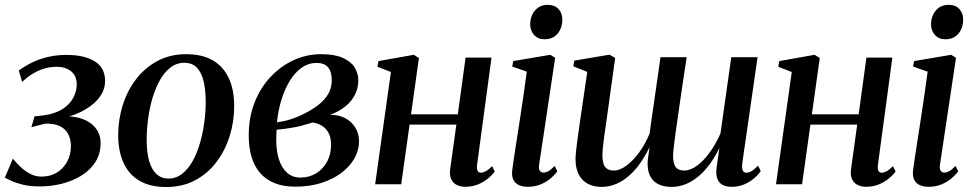

<svg xmlns="http://www.w3.org/2000/svg" viewBox="-30 -760 4008 792"><path d="M133.5 9Q93 9 63.2 1.5Q33.5 -6 15 -14.8Q-3.5 -23.5 -10 -27L23 -105.5Q37.5 -88 55.5 -70.8Q73.5 -53.5 95.2 -42.5Q117 -31.5 141.5 -31.5Q177 -31.5 204.2 -48Q231.5 -64.5 247 -93.2Q262.5 -122 262.5 -157.5Q262.5 -184 252.2 -205.2Q242 -226.5 218.8 -238.8Q195.5 -251 156.5 -250L99.5 -235.5L112.5 -280L148.5 -284Q195.5 -290 226 -309Q256.5 -328 271.5 -355.2Q286.5 -382.5 286.5 -412Q286.5 -447.5 263.2 -466Q240 -484.5 204 -484.5Q178.5 -484.5 154.5 -477.8Q130.5 -471 107.2 -457.2Q84 -443.5 61.5 -422L47.5 -469Q74.5 -489 105.2 -503.5Q136 -518 171 -525.8Q206 -533.5 244 -533.5Q318 -533.5 360.8 -507Q403.5 -480.5 403.5 -426Q403.5 -393.5 386 -366.8Q368.5 -340 339.2 -319.5Q310 -299 274.2 -286Q238.5 -273 202.5 -267.5L204.5 -277.5Q262.5 -284.5 302.8 -271.8Q343 -259 364 -232.2Q385 -205.5 385 -170.5Q385 -126 364 -92.5Q343 -59 307.2 -36.5Q271.5 -14 226.5 -2.5Q181.5 9 133.5 9Z M738 -536.5Q804 -536.5 847.8 -511Q891.5 -485.5 913.8 -437.8Q936 -390 936 -322.5Q936 -258 917.2 -198.2Q898.5 -138.5 862.5 -91Q826.5 -43.5 774.2 -16Q722 11.5 655.5 11.5Q590 11.5 546 -14Q502 -39.5 480 -87.2Q458 -135 457.5 -201Q457.5 -266.5 476.5 -326.8Q495.5 -387 532 -434.2Q568.5 -481.5 620.5 -509Q672.5 -536.5 738 -536.5ZM730 -501Q698 -501 672.8 -481.2Q647.5 -461.5 629 -428.2Q610.5 -395 598.5 -353.8Q586.5 -312.5 580.8 -268.5Q575 -224.5 575 -184Q575 -131 585.5 -95.2Q596 -59.5 616 -41.5Q636 -23.5 665 -23.5Q696.5 -23.5 721.5 -43.2Q746.5 -63 765 -96.2Q783.5 -129.5 795.2 -170.8Q807 -212 812.8 -255.5Q818.5 -299 818.5 -339.5Q818.5 -388 810 -424.2Q801.5 -460.5 782.2 -480.8Q763 -501 730 -501Z M1188 10Q1139.5 10 1103.5 -4.2Q1067.5 -18.5 1043.5 -45.8Q1019.5 -73 1007.8 -112.2Q996 -151.5 996 -201Q996 -276.5 1020.5 -338Q1045 -399.5 1087.2 -444Q1129.5 -488.5 1182.8 -512.5Q1236 -536.5 1294 -536.5Q1350 -536.5 1383.8 -521.5Q1417.5 -506.5 1432.8 -482Q1448 -457.5 1448 -428.5Q1448 -396.5 1434.2 -369.2Q1420.5 -342 1394.5 -321Q1368.5 -300 1332 -286.5Q1368 -286.5 1394.8 -272Q1421.5 -257.5 1436.2 -232.8Q1451 -208 1451 -177.5Q1451 -140 1431.8 -106.2Q1412.5 -72.5 1377.5 -46.2Q1342.5 -20 1294.2 -5Q1246 10 1188 10ZM1209.5 -27.5Q1245 -27.5 1273.5 -44.8Q1302 -62 1318.8 -92.2Q1335.5 -122.5 1335.5 -161Q1336 -189 1327 -208.2Q1318 -227.5 1301.2 -239Q1284.5 -250.5 1260.5 -255Q1251.5 -252.5 1238.8 -248.5Q1226 -244.5 1210.5 -240.5Q1195 -236.5 1176.5 -233.5Q1162.5 -231 1146.2 -228.8Q1130 -226.5 1111 -225Q1110.5 -215.5 1110 -205.2Q1109.5 -195 1109.5 -181.5Q1109.5 -137.5 1120.5 -102.8Q1131.5 -68 1153.8 -47.8Q1176 -27.5 1209.5 -27.5ZM1112.5 -255.5Q1136 -258.5 1156 -264Q1176 -269.5 1193.5 -276.8Q1211 -284 1226 -291.5Q1257.5 -307.5 1283 -327Q1308.5 -346.5 1323.5 -371.8Q1338.5 -397 1338.5 -429Q1338.5 -464.5 1323 -482.5Q1307.5 -500.5 1276.5 -500.5Q1242.5 -500.5 1214.5 -480.8Q1186.5 -461 1165.5 -426.8Q1144.5 -392.5 1131 -348.5Q1117.5 -304.5 1112.5 -255.5Z M1938 -80.5Q1935.5 -62 1940.5 -54.8Q1945.5 -47.5 1953 -47.5Q1962 -47.5 1973.5 -53.5Q1985 -59.5 2000 -74.5L2011 -52.5Q2002.5 -40.5 1985.5 -25.8Q1968.5 -11 1944 -0.2Q1919.5 10.5 1888.5 10.5Q1870 10.5 1854.8 3.2Q1839.5 -4 1831.5 -20.2Q1823.5 -36.5 1827 -62.5L1852.5 -246H1659.5L1625 0H1517.5L1582.5 -463L1527 -484.5L1531 -508L1677 -534L1698 -520.5L1665.5 -288.5H1858.5L1890.5 -522.5H1997.5Z M2146.5 10.5Q2126.5 10.5 2111 3.8Q2095.5 -3 2087.8 -18.2Q2080 -33.5 2083 -58.5Q2084.5 -71 2089 -101.5Q2093.5 -132 2100.2 -174.8Q2107 -217.5 2114.5 -266.8Q2122 -316 2129.5 -367Q2137 -418 2143 -464.5L2083 -485.5L2087 -508L2240 -534L2260 -521.5L2194 -81.5Q2191 -63 2197 -55.5Q2203 -48 2211 -48Q2221.5 -48 2232 -53.8Q2242.5 -59.5 2258 -75.5L2269 -53Q2260 -40.5 2243 -25.5Q2226 -10.5 2201.8 0Q2177.5 10.5 2146.5 10.5ZM2216 -598Q2189 -598 2173 -616Q2157 -634 2157 -659.5Q2157.5 -694.5 2177.2 -717.2Q2197 -740 2229.5 -740Q2259 -740 2274.5 -722Q2290 -704 2289.5 -679.5Q2289.5 -644.5 2270 -621.2Q2250.5 -598 2216 -598Z M2474.5 -282Q2472 -265.5 2468.8 -242.5Q2465.5 -219.5 2462.2 -195.8Q2459 -172 2457 -151.5Q2455 -131 2455 -119Q2455 -85 2466.5 -70.8Q2478 -56.5 2502.5 -56.5Q2526.5 -56.5 2554 -76.8Q2581.5 -97 2606.8 -131.5Q2632 -166 2649.5 -209Q2653.5 -237.5 2658 -269.8Q2662.5 -302 2667 -331.5Q2671.5 -362.5 2676.2 -396Q2681 -429.5 2685.8 -462.5Q2690.5 -495.5 2694.5 -524H2802.5Q2792 -454.5 2783.2 -395.8Q2774.5 -337 2767.8 -290Q2761 -243 2756.2 -208Q2751.5 -173 2749 -150.5Q2746.5 -128 2746.5 -118.5Q2746.5 -85 2757.2 -70.8Q2768 -56.5 2792.5 -56.5Q2818 -56.5 2845.5 -76.8Q2873 -97 2898 -131.8Q2923 -166.5 2942 -209.5L2986.5 -524H3095L3031.5 -84Q3030 -66 3034 -56.8Q3038 -47.5 3048 -47.5Q3058.5 -47.5 3070.2 -54.2Q3082 -61 3097 -76.5L3108 -54.5Q3099.5 -41 3082.5 -26Q3065.5 -11 3041.8 -0.2Q3018 10.5 2988 10.5Q2951 10.5 2935.8 -10.2Q2920.5 -31 2926 -69.5L2937.5 -149.5Q2920.5 -114.5 2899.5 -85.2Q2878.5 -56 2853.5 -34.5Q2828.5 -13 2800 -1Q2771.5 11 2739.5 11Q2707.5 11 2684.5 -0.8Q2661.5 -12.5 2650.2 -37.2Q2639 -62 2642 -100L2649.5 -153.5Q2633 -119 2612.5 -89.2Q2592 -59.5 2567 -37Q2542 -14.5 2513 -1.8Q2484 11 2451.5 11Q2419.5 11 2395.5 -1.5Q2371.5 -14 2358 -39Q2344.5 -64 2344 -101.5Q2344 -115.5 2346.5 -139.5Q2349 -163.5 2352.8 -190.5Q2356.5 -217.5 2360 -241.5Q2363.5 -265.5 2365.5 -279.5L2392.5 -463.5L2335 -486.5L2339 -510L2484.5 -534.5L2507.5 -521Z M3591.5 -80.5Q3589 -62 3594 -54.8Q3599 -47.5 3606.5 -47.5Q3615.5 -47.5 3627 -53.5Q3638.5 -59.5 3653.5 -74.5L3664.5 -52.5Q3656 -40.5 3639 -25.8Q3622 -11 3597.5 -0.2Q3573 10.5 3542 10.5Q3523.5 10.5 3508.2 3.2Q3493 -4 3485 -20.2Q3477 -36.5 3480.5 -62.5L3506 -246H3313L3278.5 0H3171L3236 -463L3180.5 -484.5L3184.5 -508L3330.5 -534L3351.5 -520.5L3319 -288.5H3512L3544 -522.5H3651Z M3800 10.5Q3780 10.5 3764.5 3.8Q3749 -3 3741.2 -18.2Q3733.5 -33.5 3736.5 -58.5Q3738 -71 3742.5 -101.5Q3747 -132 3753.8 -174.8Q3760.5 -217.5 3768 -266.8Q3775.5 -316 3783 -367Q3790.5 -418 3796.5 -464.5L3736.5 -485.5L3740.5 -508L3893.5 -534L3913.5 -521.5L3847.5 -81.5Q3844.5 -63 3850.5 -55.5Q3856.5 -48 3864.5 -48Q3875 -48 3885.5 -53.8Q3896 -59.5 3911.5 -75.5L3922.5 -53Q3913.5 -40.5 3896.5 -25.5Q3879.5 -10.5 3855.2 0Q3831 10.5 3800 10.5ZM3869.5 -598Q3842.5 -598 3826.5 -616Q3810.5 -634 3810.5 -659.5Q3811 -694.5 3830.8 -717.2Q3850.5 -740 3883 -740Q3912.5 -740 3928 -722Q3943.5 -704 3943 -679.5Q3943 -644.5 3923.5 -621.2Q3904 -598 3869.5 -598Z"/></svg>

Font: Merriweather 96pt Medium
Style: Italic
Weight: 500
Italic angle: -7.8°
Version: Version 2.101